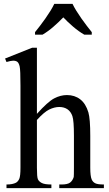

<svg xmlns="http://www.w3.org/2000/svg" viewBox="-20 -978 566 998"><path d="M171.9 -730V-386.2Q228.5 -449.2 261.5 -466.6Q294.4 -483.9 328.1 -483.9Q368.2 -483.9 397 -461.7Q425.8 -439.5 439.5 -393.6Q449.2 -359.9 449.2 -272V-106Q449.2 -62.5 456.5 -45.4Q461.9 -32.7 474.1 -25.9Q486.3 -19 520 -19V0H288.1V-19H298.8Q331.5 -19 344.5 -29.1Q357.4 -39.1 363.3 -58.1Q364.3 -66.4 364.3 -106V-272Q364.3 -350.6 356.4 -374Q348.6 -397.5 331.1 -409.7Q313.5 -421.9 288.1 -421.9Q263.2 -421.9 236.3 -408.9Q209.5 -396 171.9 -354.5V-106Q171.9 -58.1 177 -46.4Q182.1 -34.7 197 -26.9Q211.9 -19 247.1 -19V0H13.7V-19Q45.4 -19 63 -28.3Q73.7 -34.2 80.1 -48.3Q86.4 -62.5 86.4 -106V-532.7Q86.4 -613.8 82.3 -632.1Q78.1 -650.4 70.3 -656.5Q62.5 -662.6 48.3 -662.6Q38.1 -662.6 13.7 -655.8L6.3 -673.8L147.5 -730ZM162.1 -811Q173.8 -825.2 188 -843.8Q202.1 -862.3 216.1 -882.1Q230 -901.9 242.2 -921.6Q254.4 -941.4 262.2 -958H356.9Q364.7 -941.4 377 -921.6Q389.2 -901.9 403.1 -882.1Q417 -862.3 431.2 -843.8Q445.3 -825.2 457 -811V-797.9H418Q389.2 -814.5 360.4 -839.1Q331.5 -863.8 309.1 -887.7Q286.1 -863.8 257.8 -839.1Q229.5 -814.5 201.2 -797.9H162.1Z"/></svg>

Font: KhunPaOh
Style: Regular
Weight: 400
Designer: Khon Soe Zaw Thu
Version: Version 1.00 July 11, 2016, initial release